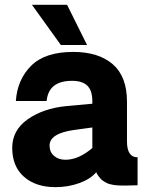

<svg xmlns="http://www.w3.org/2000/svg" viewBox="-20 -770 617 798"><path d="M341.8 -583H232.9L112.8 -750H258.8ZM507.8 -182.1Q507.8 -116.2 551.8 -116.2V0Q546.9 0 533.4 0.5Q520 1 512.2 1Q511.2 1 498.5 1Q485.8 1 482.9 1Q480 1 469 0.5Q458 0 454.1 -1Q450.2 -2 440.2 -3.9Q430.2 -5.9 425.5 -8.5Q420.9 -11.2 412.8 -15.6Q404.8 -20 399.9 -25.4Q395 -30.8 389.4 -37.8Q383.8 -44.9 379.9 -54.2Q356.9 -26.4 310.5 -9.3Q264.2 7.8 210 7.8Q128.9 7.8 79.8 -35.2Q30.8 -78.1 30.8 -155.8Q30.8 -229 95.5 -274.4Q160.2 -319.8 255.9 -329.1L363.8 -338.9V-348.1Q363.8 -394 342.8 -414.1Q321.8 -434.1 279.8 -434.1Q181.6 -434.1 173.8 -350.1H45.9Q51.8 -439 109.4 -496.6Q167 -554.2 284.2 -554.2Q389.2 -554.2 448.5 -503.2Q507.8 -452.1 507.8 -347.2ZM363.8 -154.8V-240.2L289.1 -230Q186 -215.8 186 -165Q186 -138.2 204.6 -122.1Q223.1 -106 252 -106Q306.6 -106 363.8 -154.8Z"/></svg>

Font: Oakes Grotesk
Style: Bold
Weight: 700
Designer: Samuel Oakes
Foundry: Samuel Oakes
Version: Version 1.0 | wf-rip DC20170320